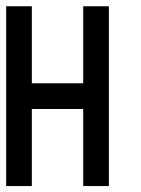

<svg xmlns="http://www.w3.org/2000/svg" viewBox="-20 -687 457 623"><path d="M0 -83.3V-666.7H83.3V-416.7H250V-666.7H333.3V-83.3H250V-333.3H83.3V-83.3Z"/></svg>

Font: Galmuri11 Condensed
Style: Regular
Weight: 400
Width: 3
Designer: Lee Minseo (quiple)
Version: Version 2.399;hotconv 1.1.1;makeotfexe 2.6.0 DEVELOPMENT